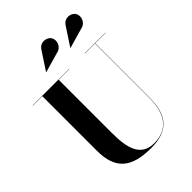

<svg xmlns="http://www.w3.org/2000/svg" viewBox="-282 -1138 1288 1288"><g transform="rotate(-45 362.0 -494.0)"><path d="M611 -883.5C659.5 -892.5 676.5 -946.5 655.5 -978.5C637 -1006.5 579 -1018.5 551 -970L468.5 -844.5L469.5 -843ZM381 -883.5C429.5 -892.5 446.5 -946.5 425.5 -978.5C407 -1006.5 349 -1018.5 321 -970L238.5 -844.5L239.5 -843ZM17 -750V-748H106.5V-230C106.5 -57 188.5 15 376.5 15C539.5 15 608 -65 608 -230V-748H707V-750H511.5V-748H606V-230C606 -66.5 533 6.5 414 6.5C285 6.5 262 -108 262 -240V-748H362V-750Z"/></g></svg>

Font: Bodoni* 96pt
Style: Bold
Weight: 700
Version: Version 2.3